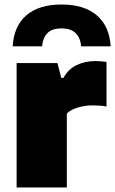

<svg xmlns="http://www.w3.org/2000/svg" viewBox="-20 -829 510 849"><path d="M53.5 0V-550H234L251 -484.5H260.5Q282 -523.5 318.8 -541.2Q355.5 -559 403 -559Q416 -559 428.8 -557.8Q441.5 -556.5 451 -555V-358Q436.5 -361 419.8 -362Q403 -363 389.5 -363Q357 -363 325 -353.8Q293 -344.5 275.5 -327V0ZM36 -624Q41 -713 96.2 -761Q151.5 -809 252.5 -809Q352.5 -809 408.2 -761Q464 -713 469.5 -624H339Q331 -703.5 252.5 -703.5Q211 -703.5 190.5 -683.5Q170 -663.5 166 -624Z"/></svg>

Font: Encode Sans Semi Expanded Black
Style: Regular
Weight: 900
Width: 6
Designer: Multiple Designers
Foundry: Impallari Type
Version: Version 3.000; ttfautohint (v1.8.3) -l 8 -r 50 -G 200 -x 14 